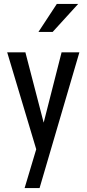

<svg xmlns="http://www.w3.org/2000/svg" viewBox="-20 -770 445 983"><path d="M106 192.9ZM182.6 192.9ZM182.6 192.9H106L165.5 -5.9L17.6 -499.5L16.6 -502H19H108.9H110.4V-500.5L203.6 -142.1L294.9 -500.5V-502H296.4H383.8H386.2L385.7 -499.5ZM271 -750H380.4L249.5 -606.4H176.8Z"/></svg>

Font: MAUL Condensed
Style: Condensed Regular
Weight: 400
Designer: MAUL
Version: Version 1.0; 2020; ttfautohint (v1.8.3)